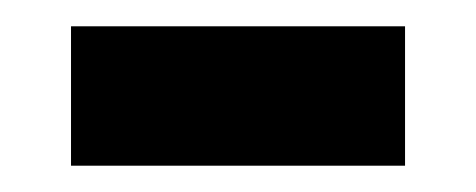

<svg xmlns="http://www.w3.org/2000/svg" viewBox="-20 -341 362 146"><path d="M34 -215V-321H288V-215Z"/></svg>

Font: Noto Sans Medefaidrin SemiBold
Style: Regular
Weight: 600
Designer: Dalton Maag Ltd
Foundry: Dalton Maag Ltd
Version: Version 1.002; ttfautohint (v1.8.4.7-5d5b)